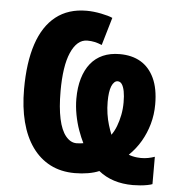

<svg xmlns="http://www.w3.org/2000/svg" viewBox="-54 -776 804 867"><g transform="rotate(5 348.5 -342.0)"><path d="M649 -331Q649 -284 637 -241.5Q625 -199 603.5 -162Q582 -125 550 -94Q557 -91 567.5 -88.5Q578 -86 588.5 -85Q599 -84 606 -84Q623 -84 638.5 -87Q654 -90 668 -95V29Q661 32 646 35Q631 38 613 39.5Q595 41 580 41Q533 41 494 28.5Q455 16 424 -9Q403 0 374.5 5Q346 10 314 10Q251 10 202.5 -15Q154 -40 120.5 -87Q87 -134 70 -200Q53 -266 53 -348Q53 -469 81 -553Q109 -637 165 -681Q221 -725 304 -725Q335 -725 370 -718Q405 -711 422 -703L385 -577Q368 -584 352.5 -587.5Q337 -591 319 -591Q295 -591 276.5 -575Q258 -559 244.5 -528Q231 -497 224.5 -453Q218 -409 218 -353Q218 -279 229 -228Q240 -177 261.5 -151Q283 -125 310 -125Q320 -125 328 -126Q336 -127 341 -128Q329 -152 317.5 -184Q306 -216 299 -253Q292 -290 292 -326Q292 -377 304 -417.5Q316 -458 338.5 -486Q361 -514 394 -528.5Q427 -543 470 -543Q526 -543 565.5 -519.5Q605 -496 627 -449Q649 -402 649 -331ZM506 -327Q506 -357 502 -377.5Q498 -398 490.5 -409Q483 -420 471 -420Q463 -420 456 -413.5Q449 -407 444 -395Q439 -383 436.5 -365Q434 -347 434 -324Q434 -296 438 -269.5Q442 -243 449 -220Q456 -197 464 -177Q477 -195 486 -218.5Q495 -242 500.5 -269.5Q506 -297 506 -327Z"/></g></svg>

Font: Noto Sans Display Condensed ExtraBold
Style: Regular
Weight: 800
Width: 3
Designer: Monotype Design Team
Foundry: Monotype Imaging Inc.
Version: Version 2.003